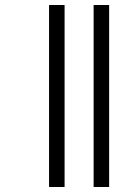

<svg xmlns="http://www.w3.org/2000/svg" viewBox="-20 -682 535 767"><path d="M176 -662V65H238V-662ZM354 -662V65H416V-662Z"/></svg>

Font: Noto Serif Sinhala SemiCondensed
Style: Regular
Weight: 400
Width: 4
Designer: Jelle Bosma - Monotype Design Team
Foundry: Monotype Imaging Inc.
Version: Version 2.007